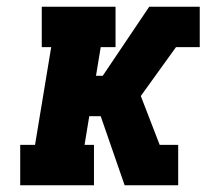

<svg xmlns="http://www.w3.org/2000/svg" viewBox="-20 -550 640 570"><path d="M40 0V-120H84L132 -410H104V-530H323V-410H279L265 -325H285L423 -530H549L537 -458Q502 -410 467.5 -361.5Q433 -313 398 -265L454 -120L459 -108L466 -89L473 -72L461 0H350L279 -205H245L231 -120H259V0ZM502 -410 537 -458 549 -530H573V-410ZM461 0 473 -72 466 -89 459 -108 454 -120H509V0Z"/></svg>

Font: Iosevka Slab HvExObl
Style: Regular
Weight: 900
Width: 7
Italic angle: -9°
Monospace: yes
Designer: Belleve Invis
Foundry: Belleve Invis
Version: Version 11.1.1; ttfautohint (v1.8.3)